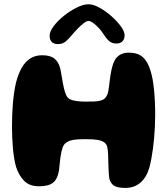

<svg xmlns="http://www.w3.org/2000/svg" viewBox="-20 -884 802 921"><path d="M581.9 17.4Q544.1 17.4 527.4 6.9Q510.8 -3.6 504.4 -27.1Q502.9 -37.5 502 -49.5Q501.1 -61.5 500.7 -73.9Q500.2 -86.4 499.8 -98.5Q499.4 -110.6 499.2 -121.4Q499.1 -132.1 498.8 -140.4Q498 -165.1 494.1 -179.9Q490.1 -194.8 479.4 -201.6Q467.5 -209.4 448.4 -212.9Q429.2 -216.4 389.8 -216.4Q369 -216.4 354.9 -215.6Q340.8 -214.8 331.2 -213.1Q321.8 -211.4 315.2 -209Q308.6 -206.6 303 -203.4Q296.6 -199.9 290.4 -193.7Q284.2 -187.5 280.9 -177.1Q278.2 -171 276.4 -163.1Q274.5 -155.1 272.7 -145.8Q270.9 -136.4 269.4 -125Q268 -113.6 266.5 -100.1Q265 -86.5 263.5 -70.4Q259 -39.9 247.7 -22.4Q236.4 -4.9 216.5 2.3Q196.6 9.5 166.2 9.5Q121.4 9.5 95.7 -16.6Q70 -42.8 56.9 -84Q51.6 -102.8 47.8 -126.1Q43.9 -149.4 41.8 -175.1Q39.6 -200.8 38.6 -226.4Q37.5 -252.1 37.5 -275.6Q37.5 -306.1 38.6 -335Q39.8 -363.9 42.1 -390.9Q44.5 -418 48.2 -442.9Q51.9 -467.8 57.4 -489.8Q67.6 -529.4 83.9 -558.3Q100.1 -587.2 124.4 -603.1Q148.8 -619 182.5 -619Q220.8 -619 240.7 -603.3Q260.6 -587.6 269.2 -554.9Q271.1 -545.6 273 -534.9Q274.9 -524.2 276.8 -513.3Q278.8 -502.4 280.4 -492.2Q282.1 -482.1 283.9 -473.9Q285.6 -465.6 286.9 -460.1Q291.2 -441.9 296.9 -428.9Q302.5 -415.9 312.8 -409.5Q325.5 -402.4 345.4 -399.5Q365.4 -396.6 388.8 -396.6Q410.6 -396.6 427.7 -397.1Q444.8 -397.6 457.4 -400.2Q470 -402.8 478.2 -408.4Q487.4 -414.8 493.6 -427.8Q499.9 -440.8 502.8 -467.8Q504.4 -480.6 505.9 -494Q507.5 -507.4 509.6 -521.4Q511.8 -535.5 514.9 -549.8Q518.1 -564 523 -578.5Q532 -604.6 550.8 -618.1Q569.5 -631.5 597.8 -631.5Q641.1 -631.5 665.4 -609.6Q689.6 -587.6 701.8 -544.9Q707.5 -527.6 711.8 -504.7Q716 -481.8 718.8 -454.3Q721.5 -426.9 722.9 -396.5Q724.4 -366.1 724.4 -334.1Q724.4 -306.2 723.1 -278.1Q721.8 -249.9 719.4 -222.6Q717 -195.4 713.6 -170.3Q710.2 -145.2 706.1 -123.1Q702 -100.9 697.1 -82.2Q683.5 -34 654.1 -8.3Q624.8 17.4 581.9 17.4ZM258.2 -672.5Q218.1 -672.5 218.1 -713.1Q218.1 -732.9 237.3 -758.4Q256.5 -784 286.2 -807.9Q315.9 -831.8 347.8 -847.6Q379.6 -863.5 404.5 -863.5Q427.1 -863.5 456.8 -847.4Q486.4 -831.2 513.9 -806.9Q541.5 -782.6 559.6 -757.8Q577.8 -732.9 577.8 -715Q577.8 -696.4 567.4 -685.8Q557 -675.2 539.5 -675.2Q516.4 -675.2 502.6 -687.8Q488.9 -700.4 475.1 -722.2Q466.4 -736.1 453.1 -750.4Q439.9 -764.6 426.6 -774.1Q413.4 -783.6 404.1 -783.6Q395.8 -783.6 381.6 -772.8Q367.5 -762 352.6 -746.7Q337.6 -731.4 326 -717.2Q309.2 -696.9 294.8 -684.7Q280.2 -672.5 258.2 -672.5Z"/></svg>

Font: Gluten Thin
Style: Regular
Weight: 100
Designer: Tyler Finck
Foundry: Etcetera Type Company
Version: Version 1.300